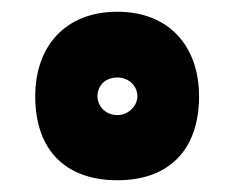

<svg xmlns="http://www.w3.org/2000/svg" viewBox="-20 -418 399 327"><path d="M180 -111C268 -111 319 -163 319 -254C319 -339 268 -398 180 -398C91 -398 40 -339 40 -254C40 -163 91 -111 180 -111ZM180 -222C159 -222 146 -238 146 -254C146 -272 159 -286 180 -286C199 -286 214 -272 214 -254C214 -238 199 -222 180 -222Z"/></svg>

Font: FilmFarsi Display
Style: Regular
Weight: 400
Designer: Borna Izadpanah
Foundry: Borna Izadpanah
Version: Version 1.000;PS 001.000;hotconv 1.0.88;makeotf.lib2.5.64775